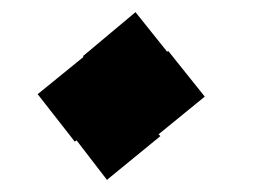

<svg xmlns="http://www.w3.org/2000/svg" viewBox="-20 -411 431 316"><path d="M156 -115 106 -180 103 -178 42 -256 117 -317V-319L203 -391L255 -326L257 -327L317 -252L241 -190L244 -187Z"/></svg>

Font: Saira UltraCondensed
Style: Italic
Weight: 400
Width: 1
Italic angle: -12°
Designer: Hector Gatti with collaboration of the Omnibus-Type team
Foundry: Omnibus-Type
Version: Version 1.101